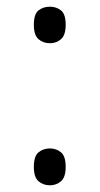

<svg xmlns="http://www.w3.org/2000/svg" viewBox="-20 -547 298 573"><path d="M129 -418Q109 -418 95 -430Q81 -442 81 -473Q81 -505 95 -516Q109 -527 129 -527Q148 -527 162 -516Q176 -505 176 -473Q176 -442 162 -430Q148 -418 129 -418ZM129 6Q109 6 95 -6Q81 -18 81 -49Q81 -81 95 -92.5Q109 -104 129 -104Q148 -104 162 -92.5Q176 -81 176 -49Q176 -18 162 -6Q148 6 129 6Z"/></svg>

Font: Noto Serif Khmer Light
Style: Regular
Weight: 300
Version: Version 2.003